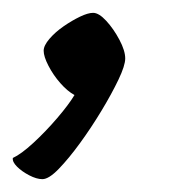

<svg xmlns="http://www.w3.org/2000/svg" viewBox="-66 -152 284 299"><path d="M0 127Q-9 127 -20.5 121Q-32 115 -39.5 107.5Q-47 100 -46 94Q-33 88 -14 70.5Q5 53 23 32Q41 11 50 -4Q39 -10 28 -22.5Q17 -35 9.5 -49.5Q2 -64 2 -73Q2 -81 11 -91.5Q20 -102 33 -111Q46 -120 58.5 -126Q71 -132 79 -132Q88 -132 99.5 -119.5Q111 -107 120 -90Q129 -73 129 -61Q129 -50 118.5 -28Q108 -6 92 20.5Q76 47 58.5 71Q41 95 25.5 111Q10 127 0 127Z"/></svg>

Font: Texturina Medium 12pt
Style: Italic
Weight: 400
Italic angle: -11°
Version: Version 1.002